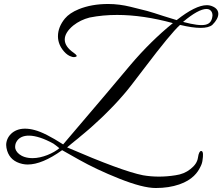

<svg xmlns="http://www.w3.org/2000/svg" viewBox="-20 -786 1116 964"><path d="M799 -706C765 -717 738 -726 719 -731L635 -752C598 -761 561 -766 523 -766C467 -766 418 -757 376 -740C344 -727 321 -711 306 -693C283 -665 271 -635 271 -604C271 -577 281 -551 301 -528C314 -513 327 -505 338 -502C345 -499 353 -498 361 -501C369 -504 365 -510 350 -521C290 -562 291 -611 348 -658C372 -677 399 -690 430 -698C475 -707 521 -711 568 -711C655 -711 749 -697 848 -670C773 -609 702 -539 635 -460C583 -397 470 -264 297 -61C236 -100 189 -124 154 -133C136 -138 120 -140 105 -140C45 -140 11 -98 11 -58C11 -49 13 -39 16 -29C27 6 52 28 92 37C101 39 110 40 119 40C167 40 225 16 292 -32L377 16C434 48 501 80 579 111C657 142 718 158 762 158C806 158 845 152 880 140C947 117 973 79 986 52C993 39 996 27 997 17C1000 -3 1002 -28 990 -28C983 -28 977 -17 974 5C971 27 958 46 936 63C915 80 890 90 861 94C805 103 750 103 698 94C627 80 500 33 317 -46L342 -67L373 -92C378 -97 389 -105 404 -118C420 -131 432 -142 440 -149L476 -182C507 -210 524 -229 552 -257C566 -272 582 -289 599 -309C617 -329 653 -375 708 -448C793 -560 851 -631 884 -661C967 -641 1022 -641 1046 -661C1086 -700 1086 -738 1047 -754C1038 -758 1029 -760 1018 -760C981 -760 930 -735 867 -685ZM899 -676C950 -719 990 -741 1017 -741C1040 -741 1047 -721 1047 -710C1043 -655 1006 -648 899 -676ZM62 -73C85 -116 152 -118 248 -65C255 -60 265 -53 278 -42C249 -17 192 8 144 8C81 8 56 -27 56 -47C56 -57 58 -66 62 -73Z"/></svg>

Font: VL Great Vibes
Style: Regular
Weight: 400
Designer: Robert E. Leuschke
Foundry: Robert E. Leuschke
Version: Version 1.001